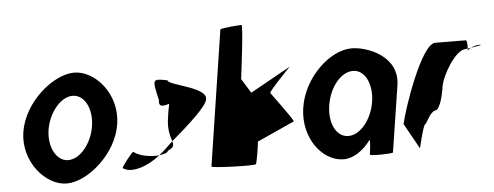

<svg xmlns="http://www.w3.org/2000/svg" viewBox="-49 -852 2537 986"><g transform="rotate(-5 1219.5 -358.5)"><path d="M59 -274C36 -121 152 8 259 8C366 8 520 -121 543 -274C567 -428 452 -556 345 -556C238 -556 83 -428 59 -274ZM189 -274C203 -362 265 -438 327 -438C389 -438 427 -362 413 -274C400 -188 339 -111 277 -111C215 -111 176 -188 189 -274Z M551 -46C593 -14 680 -43 744 -95C706 -91 645 -98 613 -124C605 -124 553 -56 551 -46ZM767 -378C761 -340 786 -344 818 -354C813 -333 809 -306 805 -279C796 -218 811 -184 817 -161C909 -239 1008 -329 1009 -362C1019 -424 816 -450 820 -475C741 -490 741 -490 767 -378ZM744 -95C769 -98 789 -105 790 -114C822 -128 823 -140 817 -161C792 -137 768 -114 744 -95Z M1006 -14C1005 -6 1228 2 1234 -6C1240 -13 1252 -91 1255 -121L1447 -208C1453 -213 1344 -357 1340 -364C1336 -372 1451 -490 1451 -490L1243 -374L1197 -448C1198 -456 1233 -725 1223 -725C1212 -725 1114 -718 1113 -711Z M1502 -274C1478 -118 1578 8 1686 8C1738 8 1789 -28 1827 -80C1832 -76 1822 -4 1822 -4C1821 3 1940 2 1941 -5L1994 -347C2017 -500 1848 -558 1772 -556C1664 -554 1526 -430 1502 -274ZM1636 -274C1650 -366 1710 -440 1772 -440C1833 -440 1871 -366 1857 -274C1843 -184 1783 -109 1721 -109C1658 -109 1622 -184 1636 -274Z M2008 -145 2081 -14C2080 -6 2108 -135 2119 -135C2130 -142 2146 -194 2177 -201C2196 -201 2215 -258 2224 -318C2233 -378 2307 -501 2357 -501C2357 -501 2362 -502 2370 -503C2371 -520 2370 -546 2364 -546C2364 -546 2259 -547 2206 -547C2135 -547 2025 -225 2008 -145ZM2370 -503C2370 -498 2369 -494 2369 -491C2369 -494 2376 -500 2386 -505C2380 -504 2375 -504 2370 -503ZM2386 -505C2417 -510 2457 -517 2430 -517C2414 -517 2398 -511 2386 -505Z"/></g></svg>

Font: Ampere
Style: SCSuCndIta
Weight: 400
Version: Version 1